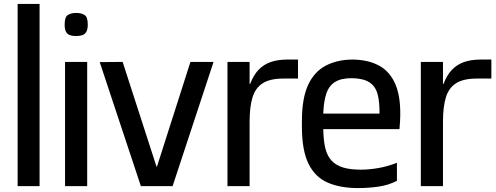

<svg xmlns="http://www.w3.org/2000/svg" viewBox="-20 -950 2530 980"><path d="M70 0V-930H182V0Z M312 0V-634H425V0ZM368 -766Q352 -766 338.5 -770Q325 -774 317.5 -786.5Q310 -799 310 -825Q310 -864 327 -874Q344 -884 369 -884Q394 -884 411 -874Q428 -864 428 -825Q428 -799 420 -786.5Q412 -774 398.5 -770Q385 -766 368 -766Z M699 0 489 -633 606 -634 779 -99H781L952 -634H1070L861 0Z M1141 0V-634H1254V-522H1257Q1274 -567 1300 -594Q1326 -621 1362 -633.5Q1398 -646 1446 -646H1501V-549H1426Q1359 -549 1321.5 -525.5Q1284 -502 1269 -453.5Q1254 -405 1254 -328V0Z M1808 10Q1717 10 1652.5 -18Q1588 -46 1554.5 -114.5Q1521 -183 1521 -303V-332Q1521 -447 1552 -515Q1583 -583 1641 -614Q1699 -645 1776 -646Q1858 -646 1915 -615Q1972 -584 2000 -515.5Q2028 -447 2022 -332L2019 -291H1630Q1631 -231 1641 -191.5Q1651 -152 1674 -128.5Q1697 -105 1733 -94.5Q1769 -84 1822 -84Q1863 -84 1910 -92Q1957 -100 2006 -119V-27Q1961 -4 1909 3Q1857 10 1808 10ZM1630 -370H1917Q1918 -431 1907 -470.5Q1896 -510 1865 -530Q1834 -550 1776 -551Q1720 -551 1689 -531Q1658 -511 1645 -470.5Q1632 -430 1630 -370Z M2128 0V-634H2241V-522H2244Q2261 -567 2287 -594Q2313 -621 2349 -633.5Q2385 -646 2433 -646H2488V-549H2413Q2346 -549 2308.5 -525.5Q2271 -502 2256 -453.5Q2241 -405 2241 -328V0Z"/></svg>

Font: Matangi
Style: Bold
Weight: 700
Designer: Prashant Pant
Foundry: The Graphic Ant
Version: Version 3.002